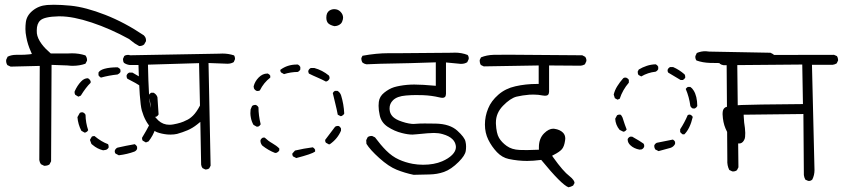

<svg xmlns="http://www.w3.org/2000/svg" viewBox="-20 -776 3560 811"><path d="M488.8 -481.4Q484.9 -488.3 477.1 -491.7Q442.9 -491.7 420.9 -485.4Q401.9 -480 396 -469.7V-458Q399.9 -451.7 406.2 -448.2Q439.9 -457.5 476.6 -461.4Q484.4 -464.8 488.8 -471.7ZM604 -416Q604.5 -418.5 604.5 -420.9Q604.5 -428.2 601.6 -433.1L539.6 -469.2H525.4Q518.1 -465.8 515.1 -458.5Q514.6 -457 514.6 -455.1Q514.6 -448.7 517.6 -443.8Q552.7 -426.3 584.5 -405.8H593.8Q601.1 -409.2 604 -416ZM352.1 -445.3Q350.6 -445.3 348.6 -445.3Q346.7 -445.3 344 -444.8Q341.3 -444.3 337.9 -442.9Q330.1 -439.9 322.3 -431.6Q306.2 -414.6 295.4 -390.1Q294.9 -388.7 294.9 -386.7Q294.9 -380.4 297.9 -375.5L311 -367.7L321.3 -372.1Q343.3 -407.7 362.8 -426.3V-433.6Q359.4 -440.9 352.1 -445.3ZM639.6 -282.7Q646.5 -286.1 649.9 -292.5L645 -365.7Q641.1 -377.4 628.9 -384.3H618.2Q615.2 -382.3 612.8 -379.9L608.4 -374Q617.7 -336.9 617.7 -296.4Q621.1 -287.6 629.9 -282.7ZM326.7 -301.8Q320.8 -301.8 316.9 -298.8L307.1 -281.2Q309.6 -250.5 323.7 -223.6L337.4 -215.8L342.3 -216.8Q349.1 -219.7 352.5 -226.1Q341.8 -257.3 341.3 -291Q337.9 -298.3 330.1 -301.3Q328.1 -301.8 326.7 -301.8ZM622.1 -254.9Q616.7 -254.9 612.8 -252.4Q598.1 -223.6 580.1 -194.3Q580.1 -192.9 580.1 -191.9Q580.1 -190.9 580.1 -189.7Q580.1 -188.5 580.6 -187Q581.1 -184.1 582.5 -182.1L596.2 -174.3L607.4 -178.7Q627 -203.6 636.2 -231.9V-244.1Q632.8 -251.5 625.5 -254.4Q624 -254.9 622.1 -254.9ZM439 -155.3Q439 -162.1 436.5 -167Q408.2 -177.2 379.4 -201.2Q377.9 -201.2 377 -201.2Q371.1 -201.2 367.7 -198.7L359.9 -185.1L366.2 -168L371.6 -163.6Q391.1 -147 415.5 -141.1L427.7 -143.1Q435.5 -146 439 -153.3Q439 -154.3 439 -155.3ZM559.1 -156.2Q555.7 -163.1 549.3 -167Q512.2 -160.6 476.1 -152.3Q468.8 -148.9 465.3 -141.1Q464.8 -139.2 464.8 -137.9Q464.8 -136.7 464.8 -134.8Q465.3 -130.9 467.8 -127.4L481.9 -120.1Q517.6 -124.5 547.9 -135.7Q555.7 -139.2 559.1 -147ZM64.9 -544.4H47.9Q28.3 -544.4 12.2 -536.6L6.3 -523.9Q5.9 -522 5.9 -519Q5.9 -509.3 11.2 -501L24.9 -494.6L147.9 -497.6L146 -100.1Q147.5 -89.8 152.8 -82.5L166.5 -75.7Q167 -75.7 167.5 -75.7Q180.7 -75.7 189 -81.5L195.8 -94.7L197.8 -502L265.6 -499.5Q276.9 -498 286.6 -498Q315.9 -498 340.8 -506.8L347.2 -519Q347.7 -520.5 347.7 -522Q347.7 -533.2 340.8 -542Q314 -550.8 284.2 -550.8Q277.3 -550.8 270 -550.3H269.5H194.3Q183.6 -559.6 173.8 -569.3Q164.1 -579.1 155.8 -590.3Q138.2 -614.3 135.7 -635.3Q135.3 -642.1 135.3 -647.9Q135.3 -676.3 150.4 -689.9Q167.5 -705.6 227.1 -707Q230 -707 232.9 -707Q288.6 -707 367.7 -680.7Q446.8 -654.3 524.9 -611.3L548.8 -592.8L567.9 -581.5Q568.4 -581.5 568.4 -581.5Q581.1 -581.5 588.9 -588.4L596.7 -602.1Q596.7 -604 596.7 -606Q596.7 -617.2 588.9 -625L587.9 -626.5Q506.8 -681.2 424.3 -713.4Q341.8 -745.6 278.8 -752Q237.8 -755.9 207.5 -755.9Q191.4 -755.9 178.7 -754.9Q143.1 -752 117.2 -730.5Q91.8 -709.5 88.9 -680.2Q87.4 -668.5 87.4 -653.1Q87.4 -637.7 91.3 -618.7Q96.7 -588.4 110.4 -558.1L114.7 -547.9L103.5 -546.4Q85 -544.4 64.9 -544.4Z M847.2 -60.1Q847.7 -60.1 850.1 -60.1Q852.5 -60.1 856.4 -61.3Q860.4 -62.5 863.8 -64.9L869.6 -76.2L860.8 -509.8Q933.6 -506.8 940.9 -506.8Q956.1 -506.8 967.3 -513.7L972.2 -524.9Q972.7 -526.4 972.7 -527.8Q972.7 -536.1 968.8 -542Q945.3 -549.8 919.4 -549.8Q917 -549.8 905.3 -549.3L527.8 -542.5L526.4 -543.9Q523.9 -543.9 522 -543.9Q520 -543.9 517.1 -543.9Q510.7 -543.5 504.9 -539.6L499.5 -527.3Q499.5 -526.4 499.5 -525.9Q499.5 -516.1 503.9 -510.3Q515.1 -502.9 527.8 -501.5H564.9Q568.8 -346.2 579.1 -309.1Q592.8 -261.2 620.6 -233.4Q632.3 -221.7 644 -217.3Q663.1 -210.4 686.5 -208Q693.4 -207.5 699.7 -207.5Q715.3 -207.5 728 -210.4Q751 -216.8 772.2 -225.8Q793.5 -234.9 813 -250.5L826.2 -261.2L829.6 -80.6Q830.6 -72.3 835.4 -65.9ZM765.1 -267.1H765.6Q765.6 -267.1 765.1 -267.1ZM695.8 -249Q668.5 -249 648.9 -267.1Q624.5 -289.6 616.2 -322.5Q607.9 -355.5 605 -502.9L820.8 -509.3L824.7 -330.1Q810.1 -302.2 795.2 -287.6Q780.3 -272.9 765.1 -267.1Q746.6 -256.8 711.9 -250.5Q703.6 -249 695.8 -249Z M1428.2 -693.8Q1429.2 -697.8 1429.2 -701.2Q1429.2 -715.3 1418 -726.6Q1407.7 -737.3 1391.6 -737.3Q1381.3 -737.3 1371.6 -731.4Q1358.4 -722.7 1358.4 -701.7Q1358.4 -686 1366.2 -677.7Q1375 -669.4 1392.6 -665.5Q1409.2 -666 1419.9 -676.3Q1425.8 -682.6 1428.2 -693.8ZM1233.9 -503.4Q1193.8 -503.4 1164.1 -481Q1164.1 -480.5 1164.1 -479.7Q1164.1 -479 1164.1 -477.8Q1164.1 -476.6 1164.6 -475.1Q1165.5 -472.7 1167 -470.2L1179.7 -462.9Q1207 -471.7 1238.3 -472.2Q1245.1 -475.6 1248.5 -482.4V-493.2Q1245.1 -500 1238.3 -503.4Q1236.3 -503.4 1233.9 -503.4ZM1372.1 -446.8Q1372.1 -452.6 1369.1 -457Q1341.8 -479.5 1307.6 -488.8H1293Q1285.6 -485.4 1282.7 -478Q1282.2 -476.6 1282.2 -475.6Q1282.2 -474.6 1282.2 -473.6Q1282.2 -472.7 1282.7 -471.2Q1283.2 -467.8 1284.7 -465.3Q1302.2 -456.5 1320.6 -448.7Q1338.9 -440.9 1356.4 -431.6L1360.8 -432.6Q1368.2 -436 1371.6 -443.8Q1372.1 -445.3 1372.1 -446.8ZM1067.4 -391.6Q1073.2 -391.6 1077.6 -394Q1093.8 -426.8 1121.6 -448.2V-456.1Q1118.2 -462.4 1111.3 -465.3Q1109.9 -465.3 1108.9 -465.3Q1089.4 -465.3 1073 -449Q1056.6 -432.6 1051.3 -411.1L1052.7 -402.8Q1056.2 -395.5 1064 -392.1Q1065.4 -391.6 1067.4 -391.6ZM1394.5 -392.1Q1388.7 -389.2 1385.7 -382.8Q1391.1 -358.9 1396.7 -336.9Q1402.3 -314.9 1406.7 -291.5L1418.9 -285.2L1423.3 -286.1Q1430.7 -289.6 1434.1 -296.4Q1432.1 -335.9 1420.9 -372.6Q1417 -385.3 1405.8 -392.1ZM1058.1 -333Q1050.8 -333 1044.9 -328.6L1038.6 -314Q1037.6 -306.6 1037.6 -297.9Q1037.6 -289.1 1039.6 -279.3Q1042.5 -262.7 1050.8 -248.5L1064.9 -240.7L1071.8 -241.7Q1077.6 -244.6 1081.1 -251Q1071.8 -288.6 1071.8 -322.3Q1068.4 -329.6 1061 -332.5Q1059.6 -333 1058.1 -333ZM1407.2 -244.1Q1400.4 -244.1 1395.5 -240.7L1353.5 -185.1Q1353.5 -184.1 1353.5 -183.1Q1353.5 -177.2 1356.4 -173.3L1369.6 -166L1373.5 -167Q1405.8 -189.5 1420.4 -224.1V-233.4L1416 -240.2Q1413.6 -242.2 1410.6 -243.7Q1408.7 -244.1 1407.2 -244.1ZM1080.1 -181.6Q1080.1 -170.4 1087.9 -161.1Q1113.8 -140.6 1142.1 -129.9L1148.9 -130.9Q1156.2 -134.3 1159.7 -140.6V-148.9Q1147.5 -161.1 1130.1 -170.9Q1112.8 -180.7 1098.1 -194.8H1090.8Q1083.5 -191.4 1080.6 -184.6Q1080.1 -183.1 1080.1 -181.6ZM1311 -143.6Q1307.6 -150.4 1301.3 -153.8Q1263.2 -148.9 1226.1 -140.1L1214.8 -127.4Q1214.8 -126 1214.8 -125.2Q1214.8 -124.5 1214.8 -123.5Q1214.8 -122.6 1215.3 -121.1Q1215.8 -118.2 1217.3 -115.7L1231.4 -108.4Q1297.4 -125.5 1311 -135.7Z M1668 -551.3H1621.6Q1569.8 -551.3 1511.2 -540.5L1506.3 -530.8Q1506.3 -530.3 1506.3 -529.8Q1506.3 -518.1 1511.7 -511.2Q1519 -505.9 1527.8 -504.4Q1590.8 -507.3 1641.6 -507.8Q1692.4 -508.3 1820.8 -512.7V-413.6Q1762.7 -418.9 1730 -418.9Q1699.7 -418.9 1669.9 -413.6Q1655.8 -411.1 1644.5 -407.7Q1623 -400.9 1602.5 -384.3Q1583 -368.7 1580.1 -345.7Q1579.1 -337.9 1579.1 -329.1Q1579.1 -310.5 1584 -289.1Q1590.3 -258.8 1617.2 -240.7Q1646 -221.7 1678.2 -213.9Q1703.1 -207.5 1722.2 -207.5Q1727.5 -207.5 1741.7 -209Q1793.5 -214.4 1813 -214.4Q1832.5 -214.4 1849.6 -209.5Q1877.4 -201.7 1891.1 -188Q1902.8 -176.8 1905.3 -160.6Q1905.8 -157.7 1905.8 -154.8Q1905.8 -137.7 1889.9 -121.8Q1874 -106 1847.7 -94.7Q1813.5 -80.1 1767.1 -80.1Q1744.6 -80.1 1723.1 -84Q1691.9 -89.8 1665 -102.1Q1636.7 -114.7 1610.8 -140.6Q1588.4 -163.1 1564 -195.8L1551.8 -201.7Q1550.8 -201.7 1550.3 -201.7Q1539.6 -201.7 1533.2 -196.8L1526.9 -184.1L1527.8 -168.5Q1543 -143.6 1582.3 -108.2Q1621.6 -72.8 1655.5 -59.1Q1689.5 -45.4 1727.1 -37.6Q1759.3 -38.6 1793 -39.1Q1826.7 -39.6 1855.5 -49.8Q1885.7 -60.5 1917.5 -92.3Q1944.3 -119.1 1947.3 -138.2Q1948.7 -147 1948.7 -157.2Q1948.7 -167.5 1946.3 -177.7Q1942.9 -195.8 1911.6 -224.1Q1880.4 -252.4 1821.3 -253.9Q1797.9 -254.4 1774.4 -254.4Q1751 -254.4 1741.9 -253.4Q1732.9 -252.4 1726.1 -252.4Q1719.2 -252.4 1706.5 -254.6Q1693.8 -256.8 1678.5 -262Q1663.1 -267.1 1654.5 -272Q1646 -276.9 1640.1 -282.2Q1629.9 -292.5 1627 -304.7Q1625.5 -312 1625.5 -318.4Q1625.5 -337.9 1639.6 -352.1Q1656.7 -369.6 1694.8 -372.6Q1718.3 -374.5 1736.3 -374.5Q1754.4 -374.5 1766.6 -374Q1802.7 -372.6 1835.9 -364.7Q1843.3 -362.8 1849.6 -362.8Q1856 -362.8 1859.6 -366.5Q1863.3 -370.1 1863.8 -379.4V-512.2L1925.3 -506.3Q1926.8 -506.3 1928.2 -506.3Q1942.9 -506.3 1953.6 -513.2L1959.5 -525.9Q1960 -527.3 1960 -529.3Q1960 -538.1 1955.1 -543.9Q1930.2 -553.7 1900.9 -553.7Q1898.9 -553.7 1890.6 -553.2Q1738.3 -551.3 1668 -551.3Z M2255.4 -499.5V-421.4H2247.1Q2200.2 -421.4 2157.2 -411.6Q2115.2 -402.3 2085 -376Q2054.7 -349.6 2042 -317.9Q2028.3 -285.2 2028.3 -250Q2028.3 -214.8 2042.5 -186Q2056.6 -157.2 2079.1 -133.3Q2101.1 -110.4 2128.9 -104.5Q2168 -96.2 2206.5 -96.2Q2231.9 -96.2 2266.1 -100.6Q2352.1 4.4 2381.3 15.1Q2391.6 13.2 2400.9 7.8L2406.7 -2.9Q2406.7 -7.3 2404.8 -10.5Q2402.8 -13.7 2401.9 -15.6Q2396.5 -23.4 2385.3 -32.2Q2358.4 -52.7 2317.4 -110.4L2312 -118.2L2320.3 -122.6Q2344.2 -134.8 2353.8 -146.2Q2363.3 -157.7 2366.7 -181.6Q2367.7 -186 2367.7 -190.4Q2367.7 -206.1 2357.9 -215.8Q2345.2 -228.5 2322.3 -231.9Q2319.8 -232.4 2316.9 -232.4Q2297.9 -232.4 2278.3 -212.9Q2256.3 -190.9 2256.3 -154.3Q2256.3 -152.8 2256.3 -143.6Q2224.1 -142.1 2206.3 -142.1Q2188.5 -142.1 2174.8 -142.6Q2141.6 -144 2120.1 -159.7Q2099.1 -174.8 2087.9 -193.6Q2076.7 -212.4 2074.7 -253.4Q2074.7 -256.3 2074.7 -258.8Q2074.7 -298.3 2104.5 -329.1Q2135.3 -360.8 2161.6 -367.7Q2186 -373.5 2215.8 -376Q2224.6 -376.5 2232.9 -376.5Q2253.9 -376.5 2272.9 -372.6Q2278.8 -371.6 2282.2 -371.6Q2291 -371.6 2294.9 -375.5Q2298.8 -379.4 2299.3 -388.2V-499.5L2433.1 -498.5Q2442.4 -499.5 2450.7 -504.4L2456.5 -517.1Q2457 -518.6 2457 -520.8Q2457 -522.9 2456.5 -525.4Q2455.6 -531.2 2451.7 -536.1L2439.5 -542.5Q2181.6 -544.9 2127 -544.9Q2072.3 -544.9 2064.5 -544.4Q2035.6 -543.5 2011.7 -533.7L2006.3 -522.5Q2006.3 -521.5 2006.3 -520.5Q2006.3 -508.8 2011.2 -501.5L2023.4 -495.6Z M2760.3 -494.1Q2756.8 -501 2750 -504.4Q2730 -503.9 2711.7 -497.8Q2693.4 -491.7 2678.2 -482.4L2673.8 -474.1Q2673.8 -472.2 2673.8 -470.7Q2673.8 -464.4 2676.8 -459.5L2688.5 -453.1Q2716.8 -469.7 2749 -473.1Q2756.8 -476.6 2760.3 -483.9ZM2874.5 -450.2Q2874.5 -457.5 2871.6 -461.9Q2848.6 -481.9 2823.2 -492.7H2810.5Q2803.2 -489.3 2800.3 -481.9Q2799.8 -480.5 2799.8 -478.5Q2799.8 -473.1 2802.7 -469.2L2855 -438H2864.3Q2871.1 -441.4 2874.5 -448.2Q2874.5 -449.2 2874.5 -450.2ZM2625.5 -447.8Q2623.5 -448.2 2622.3 -448.2Q2621.1 -448.2 2619.1 -448.2Q2615.2 -447.8 2612.3 -445.3Q2598.1 -429.2 2587.4 -412.1Q2576.7 -395 2572.3 -376.5L2577.1 -361.3L2588.4 -355L2597.7 -358.9Q2609.9 -396.5 2636.2 -426.8V-438.5Q2632.8 -444.8 2625.5 -447.8ZM2915 -317.9Q2921.9 -321.3 2925.3 -328.1Q2924.8 -370.6 2909.7 -394Q2903.8 -403.8 2896 -408.7H2885.7Q2882.3 -407.2 2879.9 -404.3L2876.5 -400.4Q2891.1 -366.2 2896 -328.6Q2898.9 -321.3 2906.2 -317.9ZM2597.2 -292Q2591.3 -292 2586.4 -289.1L2578.6 -274.4Q2580.1 -248 2597.2 -227.5L2612.8 -219.7L2616.7 -220.2Q2623.5 -223.1 2627 -229Q2617.7 -253.4 2614.3 -264.9Q2610.8 -276.4 2609.4 -279.8Q2605.5 -289.1 2600.1 -292Q2598.6 -292 2597.2 -292ZM2870.6 -208.5Q2894.5 -231.9 2906.2 -282.2Q2902.8 -288.6 2896 -291.5Q2894.5 -292 2893.1 -292Q2888.2 -292 2884.8 -289.6Q2871.6 -258.3 2853 -230V-218.8Q2854.5 -215.8 2857.4 -213.4L2863.3 -208.5ZM2631.3 -186.5Q2631.3 -172.9 2643.1 -162.1Q2657.7 -148.4 2681.2 -144L2690.4 -145Q2697.8 -148.4 2700.7 -155.8Q2701.2 -157.7 2701.2 -159.7Q2701.2 -166 2698.2 -169.4Q2685.1 -179.2 2650.4 -198.7H2641.6Q2634.3 -195.3 2631.3 -188.5Q2631.3 -187.5 2631.3 -186.5ZM2831.5 -176.8Q2828.6 -183.1 2822.3 -186.5Q2788.6 -179.2 2754.4 -172.9Q2747.1 -169.4 2743.7 -162.1Q2743.7 -161.1 2743.7 -160.2Q2743.7 -159.2 2743.7 -157.5Q2743.7 -155.8 2744.1 -154.1Q2744.6 -152.3 2745.1 -150.9Q2746.1 -147.5 2747.6 -145L2761.7 -137.7L2812 -151.4Q2824.7 -155.3 2831.5 -168ZM3076.2 -51.8Q3085.9 -51.8 3092.8 -57.1L3099.1 -69.3L3094.2 -508.3H3228Q3237.3 -509.3 3245.6 -514.2L3251.5 -526.9Q3252 -528.3 3252 -530.3Q3252 -540 3246.6 -546.9L3234.4 -553.2L2975.6 -558.1Q2966.8 -559.6 2961.2 -559.6Q2955.6 -559.6 2951.7 -559.3Q2947.8 -559.1 2942.4 -558.1Q2932.6 -556.2 2923.3 -552.2L2917.5 -539.6Q2917 -538.1 2917 -536.1Q2917 -526.9 2921.9 -520.5Q2948.2 -511.2 2979 -510.3Q3009.8 -509.3 3041 -509.3H3049.3L3052.2 -100.1Q3050.8 -76.7 3060.5 -58.1L3072.8 -52.2Q3074.2 -51.8 3076.2 -51.8Z M3393.1 -12.2Q3394.5 -11.7 3397 -11.7Q3404.8 -11.7 3411.1 -17.6Q3420.4 -36.1 3420.4 -57.6L3409.7 -502.4H3497.6Q3505.9 -503.4 3514.2 -508.3L3520 -520.5Q3520 -521 3520 -523.7Q3520 -526.4 3518.8 -530.8Q3517.6 -535.2 3515.1 -539.1L3502.9 -544.4L3032.2 -543.5L3020.5 -537.6L3015.1 -526.9Q3015.1 -526.4 3015.1 -525.9Q3015.1 -514.2 3020.5 -506.8Q3027.3 -502 3036.6 -500.5L3368.7 -503.4L3371.6 -336.4Q3150.9 -334.5 3112.3 -332.5Q3074.2 -330.6 3049.8 -324.7Q3043 -323.2 3039.6 -319.3Q3032.2 -312.5 3032.2 -295.9Q3032.2 -293.9 3032.2 -292.5Q3033.7 -258.8 3044.4 -233.6Q3055.2 -208.5 3069.3 -190.4Q3085.4 -169.9 3102.1 -169.9Q3114.7 -169.9 3122.1 -182.6Q3126.5 -189.5 3127.2 -197.5Q3127.9 -205.6 3127.9 -214.6Q3127.9 -223.6 3126.5 -235.4Q3122.6 -257.8 3121.6 -282.7L3121.1 -291.5L3373.5 -294.4L3375.5 -36.6Q3376.5 -26.9 3381.8 -17.1Z"/></svg>

Font: NaikaiFont
Style: Light
Weight: 300
Version: Version 1.89